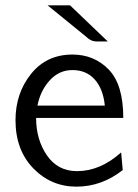

<svg xmlns="http://www.w3.org/2000/svg" viewBox="-20 -689 516 718"><path d="M158 -669H242L383 -534H341Q337 -534 334 -534.5Q331 -535 327.5 -536Q324 -537 322.5 -537.5Q321 -538 318 -540Q315 -542 313.5 -542.5Q312 -543 308 -546.5Q304 -550 303 -551ZM38 -240Q38 -340 96 -412.5Q154 -485 251 -485Q332 -485 386.5 -429Q441 -373 441 -248H115Q115 -167 155.5 -108Q196 -49 268 -49Q355 -49 433 -119L439 -53Q360 9 266 9Q171 9 104.5 -59.5Q38 -128 38 -240ZM120 -294H372Q366 -356 334.5 -391.5Q303 -427 251 -427Q201 -427 166 -388.5Q131 -350 120 -294Z"/></svg>

Font: Coval
Style: Light
Weight: 300
Foundry: Context Ltd
Version: Version 001.000